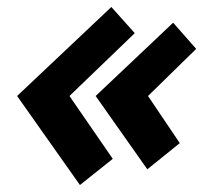

<svg xmlns="http://www.w3.org/2000/svg" viewBox="-20 -525 582 550"><path d="M303 -70 209 5 29 -250 299 -505 366 -430 179 -250ZM476 -460 542 -385 404 -250 495 -115 402 -40 254 -250Z"/></svg>

Font: Scada
Style: Bold Italic
Weight: 700
Italic angle: -10°
Version: Version 4.000